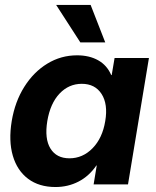

<svg xmlns="http://www.w3.org/2000/svg" viewBox="-20 -752 636 783"><path d="M206.5 10.7Q139.2 10.7 94.5 -22.9Q49.8 -56.6 32.2 -117.2Q14.6 -177.7 27.8 -258.3Q41 -337.4 79.1 -397.9Q117.2 -458.5 172.9 -492.4Q228.5 -526.4 294.4 -526.4Q344.2 -526.4 380.4 -506.1Q416.5 -485.8 433.6 -445.8H435.5L447.3 -515.6H587.4L502 0H361.8L374.5 -77.1H373Q343.3 -33.7 300.3 -11.5Q257.3 10.7 206.5 10.7ZM263.2 -106.4Q317.4 -106.4 357.7 -147.7Q397.9 -189 409.2 -258.3Q420.9 -327.1 394.3 -368.7Q367.7 -410.2 313.5 -410.2Q260.7 -410.2 222.9 -370.4Q185.1 -330.6 172.9 -258.3Q161.1 -186 185.8 -146.2Q210.4 -106.4 263.2 -106.4ZM307.6 -579.1 209 -731.9H349.6L409.2 -579.1Z"/></svg>

Font: Inter Display
Style: Bold Italic
Weight: 700
Italic angle: -9.39999°
Designer: Rasmus Andersson
Foundry: rsms
Version: Version 4.000;git-a52131595